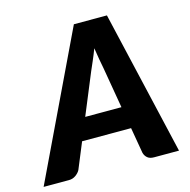

<svg xmlns="http://www.w3.org/2000/svg" viewBox="-153 -832 927 937"><g transform="rotate(-15 311.0 -364.0)"><path d="M421 -277.5 385.5 -485.5Q381.5 -505 376.8 -531.8Q372 -558.5 367.5 -589.5Q355.5 -558 343.8 -531.2Q332 -504.5 323.5 -484.5L238 -277.5ZM637.5 0H511.5Q490.5 0 478.8 -9.8Q467 -19.5 462.5 -35.5L440 -166.5H192.5L138.5 -35.5Q131.5 -22 116.2 -11Q101 0 81.5 0H-46.5L301.5 -728.5H468.5Z"/></g></svg>

Font: Lato ExtraBold
Style: Italic
Weight: 800
Italic angle: -7°
Designer: Lukasz Dziedzic with Adam Twardoch and Botio Nikoltchev
Foundry: tyPoland Lukasz Dziedzic
Version: Version 2.015; 2015-08-06; http://www.latofonts.com/